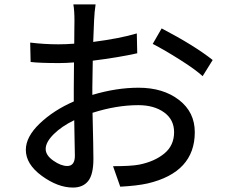

<svg xmlns="http://www.w3.org/2000/svg" viewBox="-20 -804 1017 860"><path d="M408.2 -784.2Q403.3 -753.9 401.4 -711.9Q397.5 -621.1 397.5 -616.2Q517.6 -631.8 592.8 -654.3L594.7 -565.4Q512.7 -546.9 395.5 -532.2Q393.6 -450.2 393.6 -413.1V-378.9Q501 -411.1 600.6 -411.1Q710.9 -411.1 781.7 -356.4Q852.5 -301.8 852.5 -211.9Q852.5 -32.2 641.6 17.6Q593.8 28.3 518.6 32.2L486.3 -59.6Q566.4 -59.6 602.5 -66.4Q671.9 -80.1 715.8 -116.2Q759.8 -152.3 759.8 -211.9Q759.8 -268.6 714.8 -300.8Q669.9 -333 599.6 -333Q502 -333 394.5 -298.8Q398.4 -134.8 398.4 -92.8Q398.4 -22.5 375 6.8Q351.6 36.1 306.6 36.1Q239.3 36.1 167.5 -16.1Q95.7 -68.4 95.7 -132.8Q95.7 -191.4 158.2 -251Q220.7 -310.5 310.5 -349.6V-409.2Q310.5 -485.4 311.5 -524.4Q274.4 -521.5 245.1 -521.5Q157.2 -521.5 117.2 -526.4L115.2 -613.3Q177.7 -605.5 242.2 -605.5Q274.4 -605.5 312.5 -608.4Q312.5 -634.8 313 -669.9Q313.5 -705.1 313.5 -710Q313.5 -756.8 308.6 -784.2ZM184.6 -136.7Q184.6 -108.4 218.8 -84.5Q252.9 -60.5 281.2 -60.5Q315.4 -60.5 315.4 -106.4Q315.4 -124 314 -180.2Q312.5 -236.3 312.5 -265.6Q255.9 -238.3 220.2 -202.6Q184.6 -167 184.6 -136.7ZM664.1 -607.4 704.1 -676.8Q851.6 -599.6 932.6 -535.2L887.7 -462.9Q854.5 -493.2 786.6 -536.1Q718.8 -579.1 664.1 -607.4Z"/></svg>

Font: Min Sans Medium
Style: Regular
Weight: 500
Designer: Jinseong-Kim, NotoSansCJK, Nunito
Foundry: Jinseong-Kim
Version: Version 1.400;Glyphs 3.1.2 (3151)